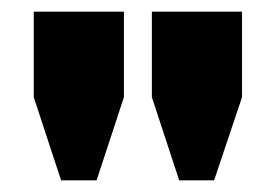

<svg xmlns="http://www.w3.org/2000/svg" viewBox="-20 -706 474 330"><path d="M193 -539 146 -396H85L38 -539V-686H193ZM396 -539 348 -396H288L241 -539V-686H396Z"/></svg>

Font: Chivo Black
Style: Regular
Weight: 900
Designer: Hector Gatti
Foundry: Omnibus-Type
Version: Version 1.007